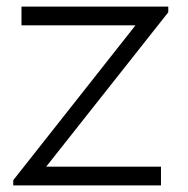

<svg xmlns="http://www.w3.org/2000/svg" viewBox="-20 -560 568 580"><path d="M20 0V-15.6L389.2 -483.4H44.9V-540H488.3V-522.9L119.6 -56.6H466.3V0Z"/></svg>

Font: Manrope Light
Style: Regular
Weight: 300
Designer: Mikhail Sharanda
Foundry: Mikhail Sharanda
Version: Version 4.505;FEAKit 1.0